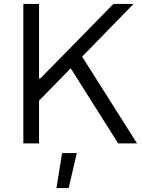

<svg xmlns="http://www.w3.org/2000/svg" viewBox="-20 -723 716 968"><path d="M575.7 0H670.9L394 -437.5L653.3 -703.1H551.8L183.1 -327.1H176.8V-703.1H97.7V0H176.8V-215.3L336.4 -378.9ZM264.6 225.1H326.2L367.2 48.8H293Z"/></svg>

Font: Faust Sans
Style: Regular
Weight: 400
Designer: Andreas Faust
Version: Version 1.003;Glyphs 3.1.2 (3151)